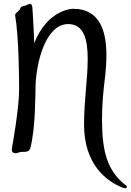

<svg xmlns="http://www.w3.org/2000/svg" viewBox="-20 -742 684 1005"><path d="M420 -89C420 115 533 206 624 241C628 242 632 243 635 243C641 243 644 241 644 236C644 231 640 228 632 223C543 150 514 53 514 -115C514 -195 520 -262 531 -348C534 -379 537 -414 537 -453C537 -569 508 -696 364 -696C361 -696 231 -696 159 -516C158 -571 154 -614 153 -646L150 -694C150 -713 145 -722 136 -722C133 -722 128 -720 123 -717C112 -711 116 -715 93 -707C85 -704 88 -693 76 -684C69 -677 58 -670 59 -663C79 -549 80 -325 80 -273C80 -175 46 14 42 36V42C42 55 50 60 62 60C67 60 73 59 79 56C96 47 132 65 140 29C148 -2 161 -75 164 -203C165 -231 166 -260 166 -292C170 -419 220 -616 337 -616C421 -616 439 -532 439 -434C439 -324 420 -222 420 -89Z"/></svg>

Font: Engagement
Style: Regular
Weight: 400
Designer: Astigmatic (AOETI)
Foundry: Astigmatic (AOETI)
Version: Version 1.000